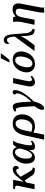

<svg xmlns="http://www.w3.org/2000/svg" viewBox="1818 -2702 1124 4800"><g transform="rotate(-90 2380.0 -302.0)"><path d="M593 -46H578C550 -45 512 -77 482 -138L361 -349C404 -399 462 -459 514 -459C548 -459 563 -439 562 -393C611 -395 632 -423 632 -468C632 -496 620 -544 542 -544C440 -544 369 -446 245 -288L251 -311L224 -270C237 -297 249 -350 250 -353L284 -536H63L53 -487H78C118 -487 138 -478 138 -446C138 -422 134 -414 129 -391L50 0H174L216 -207L268 -247L361 -113C408 -16 447 8 567 8H579Z M839 9C942 9 990 -68 1027 -131L1031 -130C1018 -38 1034 10 1115 10C1183 10 1228 -20 1265 -62L1247 -97C1225 -80 1211 -64 1184 -64C1171 -64 1146 -52 1146 -120C1146 -148 1150 -185 1162 -242L1186 -343C1205 -425 1205 -448 1262 -536H1169C1140 -510 1121 -483 1099 -449H1095C1083 -512 1037 -546 965 -546C799 -546 689 -370 689 -215C689 -57 750 9 839 9ZM896 -65C846 -65 814 -103 814 -222C814 -320 871 -489 975 -489C1013 -489 1070 -449 1066 -360L1053 -306C1023 -183 964 -65 896 -65Z M1288 240H1413L1452 60C1459 23 1461 9 1467 -31C1504 -4 1566 10 1626 10C1829 10 1921 -162 1921 -308C1921 -485 1819 -546 1687 -546C1536 -546 1439 -443 1396 -253ZM1609 -57C1581 -57 1521 -65 1484 -83L1518 -241C1546 -378 1603 -474 1690 -474C1750 -474 1796 -431 1796 -326C1796 -207 1740 -57 1609 -57Z M2068 240C2136 241 2207 147 2240 -12C2395 -172 2529 -354 2529 -495C2529 -517 2512 -548 2476 -548C2449 -548 2423 -533 2412 -494C2432 -478 2445 -458 2445 -435C2445 -344 2360 -202 2239 -78C2224 -414 2211 -544 2121 -544C2073 -544 2036 -531 1991 -500L1999 -459C2020 -468 2033 -468 2044 -468C2120 -468 2110 -153 2125 2C2065 74 2034 140 2034 202C2034 222 2047 240 2068 240Z M2724 10C2797 10 2842 -24 2885 -68L2860 -100C2837 -77 2819 -65 2787 -65C2760 -65 2749 -94 2749 -127C2749 -163 2757 -198 2766 -238L2830 -536H2700L2637 -235C2628 -192 2619 -151 2619 -111C2619 -33 2660 10 2724 10Z M3221 -627H3282C3336 -690 3388 -749 3439 -830L3445 -844H3324C3287 -763 3265 -716 3227 -646ZM3177 10C3399 10 3494 -198 3494 -334C3494 -485 3402 -546 3289 -546C3062 -546 2971 -324 2971 -201C2971 -51 3070 10 3177 10ZM3194 -54C3132 -54 3098 -97 3098 -175C3098 -277 3154 -484 3272 -484C3335 -484 3368 -444 3368 -363C3368 -245 3311 -54 3194 -54Z M3505 0H3648L3787 -184C3826 -243 3865 -317 3873 -340H3877C3882 -190 3884 -162 3890 -140C3903 -42 3937 0 4032 0H4050L4061 -54H4050C4003 -54 3963 -133 3953 -189L3921 -570C3911 -670 3883 -770 3780 -770C3725 -770 3681 -736 3681 -677C3681 -656 3687 -638 3698 -629C3712 -655 3738 -690 3779 -690C3843 -690 3858 -600 3866 -496Z M4469 240H4597C4591 229 4589 217 4589 198C4589 167 4598 119 4613 49L4689 -345C4697 -388 4695 -396 4695 -402C4695 -513 4631 -549 4542 -549C4440 -549 4386 -482 4372 -476H4368C4362 -501 4355 -523 4351 -536H4232C4245 -441 4240 -382 4225 -308L4160 0H4287L4352 -330C4369 -416 4409 -470 4481 -470C4530 -470 4564 -451 4564 -384C4564 -381 4564 -371 4560 -349L4490 25C4474 105 4463 166 4463 205C4463 215 4463 227 4469 240Z"/></g></svg>

Font: Noto Serif Semi
Style: Italic
Weight: 600
Italic angle: -12°
Designer: Monotype Design Team
Foundry: Monotype Imaging Inc.
Version: Version 1.901